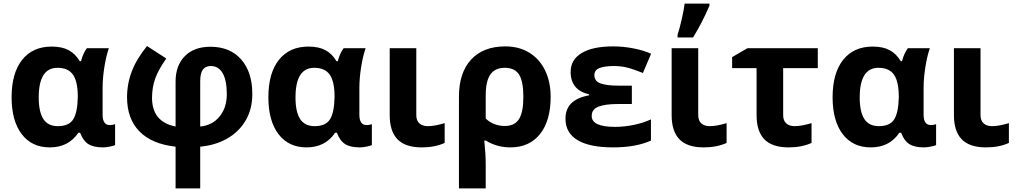

<svg xmlns="http://www.w3.org/2000/svg" viewBox="-20 -816 5695 1076"><path d="M45 -271Q45 -406 104 -480.5Q163 -555 270 -555Q327 -555 364.5 -535Q402 -515 427 -473H434Q446 -519 467 -546H590Q574 -499 564.5 -437.5Q555 -376 555 -325V-173Q555 -115 596 -115Q610 -115 625 -120V-3Q618 1 595.5 5.5Q573 10 558 10Q504 10 475 -8.5Q446 -27 429 -72H419Q364 10 259 10Q158 10 101.5 -64.5Q45 -139 45 -271ZM416 -272Q416 -359 389 -397.5Q362 -436 302 -436Q197 -436 197 -270Q197 -189 223 -149Q249 -109 304 -109Q365 -109 389.5 -146Q414 -183 416 -272Z M964 6Q830 -9 761 -80Q692 -151 692 -271Q692 -347 719 -417Q746 -487 804 -558L912 -488Q869 -428 850.5 -377.5Q832 -327 832 -268Q832 -133 964 -107V-359Q964 -449 1016 -501.5Q1068 -554 1159 -554Q1269 -554 1331.5 -483Q1394 -412 1394 -289Q1394 -205 1357 -141.5Q1320 -78 1254 -40Q1188 -2 1102 6V240H964ZM1251 -288Q1251 -365 1228 -405.5Q1205 -446 1161 -446Q1132 -446 1117 -426Q1102 -406 1102 -360V-107Q1169 -113 1210 -162.5Q1251 -212 1251 -288Z M1484 -271Q1484 -406 1543 -480.5Q1602 -555 1709 -555Q1766 -555 1803.5 -535Q1841 -515 1866 -473H1873Q1885 -519 1906 -546H2029Q2013 -499 2003.5 -437.5Q1994 -376 1994 -325V-173Q1994 -115 2035 -115Q2049 -115 2064 -120V-3Q2057 1 2034.5 5.5Q2012 10 1997 10Q1943 10 1914 -8.5Q1885 -27 1868 -72H1858Q1803 10 1698 10Q1597 10 1540.5 -64.5Q1484 -139 1484 -271ZM1855 -272Q1855 -359 1828 -397.5Q1801 -436 1741 -436Q1636 -436 1636 -270Q1636 -189 1662 -149Q1688 -109 1743 -109Q1804 -109 1828.5 -146Q1853 -183 1855 -272Z M2164 -171V-546H2313V-171Q2313 -140 2330.5 -124.5Q2348 -109 2378 -109Q2416 -109 2472 -126V-15Q2417 10 2344 10Q2252 10 2208 -35Q2164 -80 2164 -171Z M2552 -274Q2552 -408 2620 -482Q2688 -556 2812 -556Q2890 -556 2947.5 -520Q3005 -484 3035.5 -420Q3066 -356 3066 -273Q3066 -140 3006.5 -65Q2947 10 2840 10Q2765 10 2703 -28H2694Q2702 47 2702 103V240H2552ZM2913 -273Q2913 -360 2889 -398Q2865 -436 2809 -436Q2754 -436 2728 -398.5Q2702 -361 2702 -281V-152Q2723 -131 2751 -120.5Q2779 -110 2809 -110Q2864 -110 2888.5 -148.5Q2913 -187 2913 -273Z M3149 -151Q3149 -204 3181 -236.5Q3213 -269 3282 -282V-287Q3178 -311 3178 -413Q3178 -482 3240 -519Q3302 -556 3416 -556Q3472 -556 3529 -545Q3586 -534 3629 -515L3583 -407Q3526 -430 3492 -438Q3458 -446 3420 -446Q3370 -446 3340.5 -435Q3311 -424 3311 -395Q3311 -360 3347 -348Q3383 -336 3446 -336H3521V-233H3439Q3373 -233 3334.5 -218.5Q3296 -204 3296 -166Q3296 -105 3427 -105Q3478 -105 3531.5 -116Q3585 -127 3628 -147V-28Q3543 10 3416 10Q3285 10 3217 -30.5Q3149 -71 3149 -151Z M3777 -621Q3787 -650 3799.5 -703.5Q3812 -757 3817 -796H3956V-784Q3913 -685 3864 -606H3777ZM3744 -171V-546H3893V-171Q3893 -140 3910.5 -124.5Q3928 -109 3958 -109Q3996 -109 4052 -126V-15Q3997 10 3924 10Q3832 10 3788 -35Q3744 -80 3744 -171Z M4220 -171V-434H4083V-496L4169 -546H4563V-434H4369V-171Q4369 -140 4386.5 -124.5Q4404 -109 4434 -109Q4471 -109 4528 -126V-15Q4473 10 4400 10Q4308 10 4264 -35Q4220 -80 4220 -171Z M4646 -271Q4646 -406 4705 -480.5Q4764 -555 4871 -555Q4928 -555 4965.5 -535Q5003 -515 5028 -473H5035Q5047 -519 5068 -546H5191Q5175 -499 5165.5 -437.5Q5156 -376 5156 -325V-173Q5156 -115 5197 -115Q5211 -115 5226 -120V-3Q5219 1 5196.5 5.5Q5174 10 5159 10Q5105 10 5076 -8.5Q5047 -27 5030 -72H5020Q4965 10 4860 10Q4759 10 4702.5 -64.5Q4646 -139 4646 -271ZM5017 -272Q5017 -359 4990 -397.5Q4963 -436 4903 -436Q4798 -436 4798 -270Q4798 -189 4824 -149Q4850 -109 4905 -109Q4966 -109 4990.5 -146Q5015 -183 5017 -272Z M5326 -171V-546H5475V-171Q5475 -140 5492.5 -124.5Q5510 -109 5540 -109Q5578 -109 5634 -126V-15Q5579 10 5506 10Q5414 10 5370 -35Q5326 -80 5326 -171Z"/></svg>

Font: OpenSansMMV
Style: Bold
Weight: 700
Foundry: Ascender Corporation
Version: Version 4.001